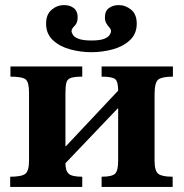

<svg xmlns="http://www.w3.org/2000/svg" viewBox="-20 -734 721 754"><path d="M303 0H20V-40Q65 -40 79.5 -51.5Q94 -63 94 -103V-370Q94 -411 81 -422Q68 -433 21 -433V-473H303V-433Q274 -433 259.5 -428.5Q245 -424 241 -410.5Q237 -397 237 -368V-160H239L444 -378Q444 -414 432 -423.5Q420 -433 379 -433V-473H659V-433Q616 -433 601.5 -421.5Q587 -410 587 -363V-103Q587 -63 601.5 -51.5Q616 -40 658 -40V0H379V-40Q419 -40 431.5 -51.5Q444 -63 444 -103V-308H442L237 -93Q237 -63 250 -51.5Q263 -40 303 -40ZM339 -529Q297 -529 256 -540Q215 -551 188 -576Q161 -601 161 -641Q161 -677 182.5 -695.5Q204 -714 232 -714Q255 -714 270 -702Q285 -690 285 -666Q285 -644 273 -632.5Q261 -621 261 -612Q261 -606 266.5 -597Q272 -588 289 -581.5Q306 -575 339 -575Q373 -575 389 -581.5Q405 -588 410.5 -597Q416 -606 416 -611Q416 -619 410 -625.5Q404 -632 398 -641.5Q392 -651 392 -666Q392 -691 408 -702.5Q424 -714 446 -714Q473 -714 495 -696Q517 -678 517 -641Q517 -601 490 -576Q463 -551 422 -540Q381 -529 339 -529Z"/></svg>

Font: STIX Two Text
Style: Bold
Weight: 700
Designer: Ross Mills, John Hudson & Paul Hanslow, Tiro Typeworks Ltd; with prior portions MicroPress Inc., and Coen Hoffman.
Foundry: Tiro Typeworks Ltd
Version: Version 2.13 b171